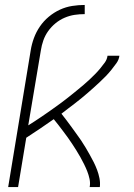

<svg xmlns="http://www.w3.org/2000/svg" viewBox="-20 -755 540 775"><path d="M13 0 104 -552Q108 -577 117 -601.5Q126 -626 141 -648Q156 -670 177 -687.5Q198 -705 222 -716Q246 -727 271.5 -731Q297 -735 322 -735V-698Q301 -698 281 -695Q261 -692 241 -683.5Q221 -675 204 -661Q187 -647 174.5 -629.5Q162 -612 155 -592Q148 -572 145 -552L94 -249Q107 -257 120 -265.5Q133 -274 145.5 -282.5Q158 -291 171 -300Q184 -309 196.5 -318Q209 -327 221.5 -336Q234 -345 246 -354.5Q258 -364 270 -373.5Q282 -383 294 -393Q306 -403 318 -413Q330 -423 341 -433.5Q352 -444 363 -455Q374 -466 384 -478Q394 -490 403 -502.5Q412 -515 414 -530H462Q460 -514 450 -500Q440 -486 429.5 -473Q419 -460 407.5 -448Q396 -436 383.5 -424.5Q371 -413 358.5 -401.5Q346 -390 333.5 -379.5Q321 -369 308 -358Q295 -347 281.5 -337Q268 -327 254.5 -316.5Q241 -306 228 -296Q238 -283 248.5 -269.5Q259 -256 268.5 -242.5Q278 -229 288 -215.5Q298 -202 307.5 -188Q317 -174 325.5 -159.5Q334 -145 342.5 -130Q351 -115 358.5 -100Q366 -85 372 -69Q378 -53 381.5 -35.5Q385 -18 383 0H342Q345 -16 341.5 -32.5Q338 -49 332 -64Q326 -79 319 -93Q312 -107 304.5 -120.5Q297 -134 288.5 -147.5Q280 -161 271.5 -174Q263 -187 254 -199.5Q245 -212 235.5 -224.5Q226 -237 216.5 -249.5Q207 -262 197 -274Q170 -255 142 -236Q114 -217 86 -199L53 0Z"/></svg>

Font: Iosevka Curly XLtObl
Style: Regular
Weight: 200
Italic angle: -9°
Monospace: yes
Designer: Belleve Invis
Foundry: Belleve Invis
Version: Version 11.1.0; ttfautohint (v1.8.3)